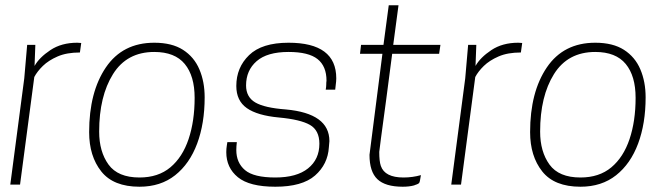

<svg xmlns="http://www.w3.org/2000/svg" viewBox="-20 -700 2529 728"><path d="M56 0H19L72 -403L83 -530H114L111 -450Q129 -482 171 -510Q213 -538 273 -538L288 -537L283 -501Q233 -501 198.5 -486Q164 -471 142.5 -450Q121 -429 110 -408Z M509 8Q410 8 364 -50Q318 -108 318 -199Q318 -351 381.5 -444.5Q445 -538 565 -538Q632 -538 674 -511Q716 -484 736 -437Q756 -390 756 -331Q756 -232 727.5 -155.5Q699 -79 644 -35.5Q589 8 509 8ZM509 -27Q580 -27 626 -65.5Q672 -104 695 -172.5Q718 -241 718 -329Q718 -412 680.5 -457.5Q643 -503 565 -503Q461 -503 408.5 -419Q356 -335 356 -201Q356 -125 391.5 -76Q427 -27 509 -27Z M1024 8Q926 8 882 -28Q838 -64 838 -123Q838 -136 840 -148L842 -161H878Q876 -145 876 -131Q876 -83 909 -55Q942 -27 1024 -27Q1105 -27 1148 -61.5Q1191 -96 1191 -155Q1191 -206 1155 -226.5Q1119 -247 1037.5 -254.5Q956 -262 916 -290Q876 -318 876 -374Q876 -444 924.5 -491Q973 -538 1074 -538Q1255 -538 1255 -403Q1255 -392 1253 -378L1251 -360H1215Q1217 -370 1217 -379Q1217 -388 1218 -394Q1218 -449 1184 -476Q1150 -503 1074 -503Q993 -503 953 -468Q913 -433 913 -376Q913 -332 948 -311.5Q983 -291 1064 -285Q1229 -270 1229 -165L1227 -142Q1223 -77 1174.5 -34.5Q1126 8 1024 8Z M1507 8Q1441 8 1411 -20.5Q1381 -49 1381 -113Q1382 -125 1430 -496H1345L1349 -530H1434L1454 -680H1491L1471 -530H1650L1645 -496H1467L1444 -320Q1418 -129 1418 -124Q1418 -88 1424 -71Q1439 -27 1510 -27Q1544 -27 1576 -36Q1574 -26 1573 -19Q1572 -12 1570 -7.5Q1568 -3 1555 1L1550 3Q1532 8 1507 8Z M1728 0H1691L1744 -403L1755 -530H1786L1783 -450Q1801 -482 1843 -510Q1885 -538 1945 -538L1960 -537L1955 -501Q1905 -501 1870.5 -486Q1836 -471 1814.5 -450Q1793 -429 1782 -408Z M2181 8Q2082 8 2036 -50Q1990 -108 1990 -199Q1990 -351 2053.5 -444.5Q2117 -538 2237 -538Q2304 -538 2346 -511Q2388 -484 2408 -437Q2428 -390 2428 -331Q2428 -232 2399.5 -155.5Q2371 -79 2316 -35.5Q2261 8 2181 8ZM2181 -27Q2252 -27 2298 -65.5Q2344 -104 2367 -172.5Q2390 -241 2390 -329Q2390 -412 2352.5 -457.5Q2315 -503 2237 -503Q2133 -503 2080.5 -419Q2028 -335 2028 -201Q2028 -125 2063.5 -76Q2099 -27 2181 -27Z"/></svg>

Font: Tanohe Sans ExtraLight
Style: Italic
Weight: 200
Designer: Village Type and Design LLC & Cristiano Sobral
Foundry: Cooper Hewitt Smithsonian Design Museum
Version: Version 1.00;September 29, 2021;FontCreator 13.0.0.2655 64-b